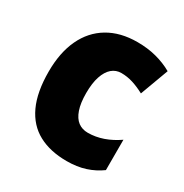

<svg xmlns="http://www.w3.org/2000/svg" viewBox="-138 -673 762 794"><g transform="rotate(30 243.0 -276.5)"><path d="M286.1 9.8Q207 9.8 151.4 -20.3Q95.7 -50.3 66.4 -113.3Q37.1 -176.3 37.1 -273.9Q37.1 -364.7 67.6 -429.4Q98.1 -494.1 156 -528.6Q213.9 -563 294.9 -563Q343.3 -563 384.8 -552.2Q426.3 -541.5 462.4 -521L412.6 -386.2Q383.3 -401.9 356.2 -410.4Q329.1 -418.9 300.8 -418.9Q275.4 -418.9 256.3 -402.6Q237.3 -386.2 226.6 -354.2Q215.8 -322.3 215.8 -274.4Q215.8 -226.6 226.6 -195.6Q237.3 -164.6 256.8 -149.9Q276.4 -135.3 303.2 -135.3Q339.8 -135.3 376 -147.9Q412.1 -160.6 445.8 -184.1V-39.1Q413.6 -15.6 374.5 -2.9Q335.4 9.8 286.1 9.8Z"/></g></svg>

Font: Open Sans SemiCondensed ExtraBold
Style: Regular
Weight: 800
Width: 4
Designer: Monotype Design Team
Foundry: Monotype Imaging Inc.
Version: Version 3.000